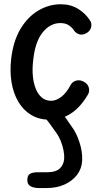

<svg xmlns="http://www.w3.org/2000/svg" viewBox="-20 -566 518 924"><path d="M219 10Q167.5 10 129.8 -13Q92 -36 68.2 -76.2Q44.5 -116.5 35.8 -168.8Q27 -221 33.5 -280Q43 -367 78.2 -426.2Q113.5 -485.5 164.8 -515.5Q216 -545.5 272.5 -545.5Q320.5 -545.5 356.5 -523Q392.5 -500.5 414.5 -465.5Q422.5 -453.5 418.5 -435.2Q414.5 -417 396 -406.5Q377.5 -396 361.5 -401Q345.5 -406 336 -419.5Q327 -434 311 -444.5Q295 -455 270.5 -455Q221.5 -455 185 -409.8Q148.5 -364.5 139.5 -274Q135 -236 138 -201.5Q141 -167 151.8 -139.8Q162.5 -112.5 181 -96.8Q199.5 -81 226 -81Q251 -81 275.8 -100.5Q300.5 -120 320.5 -158Q329 -173.5 347.2 -178.2Q365.5 -183 384.5 -172Q402 -163 407.2 -145Q412.5 -127 403.5 -111.5Q384.5 -78 358 -50.2Q331.5 -22.5 296.8 -6.2Q262 10 219 10ZM166.5 339Q144 339 127.5 330.5Q111 322 111.5 300Q111.5 278 124.5 270.5Q137.5 263 161 263H205.5Q249.5 263 268.5 244Q287.5 225 289 196.5Q290 179.5 285.5 156.8Q281 134 271.8 111.2Q262.5 88.5 250 72Q234 49.5 217.8 27Q201.5 4.5 176.5 -18.5Q165 -29 168.5 -40.2Q172 -51.5 183.8 -59.2Q195.5 -67 208 -67Q222 -67 231.8 -63.2Q241.5 -59.5 253.5 -49Q275 -29.5 291 -5.8Q307 18 325 43Q348 74 362.5 118.8Q377 163.5 375.5 205.5Q374 244.5 351.5 274.5Q329 304.5 291 321.8Q253 339 204.5 339Z"/></svg>

Font: Edu SA Hand Medium
Style: Regular
Weight: 500
Designer: Tina and Corey Anderson, Eben Sorkin, Mirko Velimirovic
Foundry: Google for Education
Version: Version 2.000